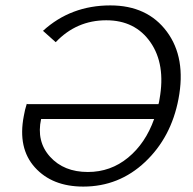

<svg xmlns="http://www.w3.org/2000/svg" viewBox="-20 -684 714 710"><path d="M388 -664Q525 -664 597 -567Q669 -470 640 -318Q613 -176 516.5 -85Q420 6 288 6Q173 6 109 -65Q45 -136 68 -255Q72 -279 79 -300L82 -299H566Q568 -304 570 -318Q593 -446 536.5 -527.5Q480 -609 373 -609Q263 -609 186 -528L139 -570Q242 -664 388 -664ZM305 -48Q389 -48 453.5 -101Q518 -154 550 -244H132Q114 -161 165 -104.5Q216 -48 305 -48Z"/></svg>

Font: EauTest
Style: Italic
Weight: 400
Italic angle: -12°
Designer: Christian Thalmann (Catharsis Fonts)
Version: Version 0.001;PS 000.001;hotconv 1.0.88;makeotf.lib2.5.64775